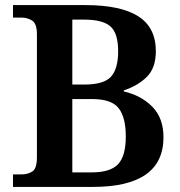

<svg xmlns="http://www.w3.org/2000/svg" viewBox="-20 -734 706 754"><path d="M31 0V-49H63Q89 -49 107 -60.5Q125 -72 125 -117V-599Q125 -641 106.5 -653Q88 -665 63 -665H31V-714H315Q454 -714 523 -670Q592 -626 592 -533Q592 -467 556.5 -432Q521 -397 466 -379V-375Q535 -359 578.5 -314.5Q622 -270 622 -195Q622 0 345 0ZM340 -57Q413 -57 443.5 -89Q474 -121 474 -198Q474 -273 446 -309Q418 -345 342 -345H264V-57ZM312 -402Q388 -402 416 -433Q444 -464 444 -533Q444 -603 414 -630Q384 -657 310 -657H264V-402Z"/></svg>

Font: Noto Nastaliq Urdu SemiBold
Style: Regular
Weight: 600
Version: Version 3.007